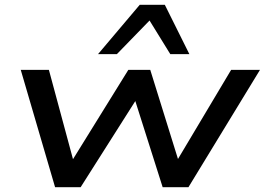

<svg xmlns="http://www.w3.org/2000/svg" viewBox="-20 -785 1110 805"><path d="M211 0 67 -492H185L290 -103H277L518 -492H610L731 -103H717L949 -492H1070L770 0H662L536 -397H570L318 0ZM391 -558 566 -765H671L774 -558H694L607 -699L470 -558Z"/></svg>

Font: Nunito Sans 10pt Expanded SemiBold
Style: Italic
Weight: 600
Width: 7
Italic angle: -9°
Designer: Vernon Adams
Foundry: Vernon Adams
Version: Version 3.101;gftools[0.9.27]